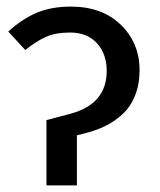

<svg xmlns="http://www.w3.org/2000/svg" viewBox="-20 -559 481 579"><path d="M120.1 0V-196.8L191.9 -215.8Q301.8 -245.1 301.8 -345.2Q301.8 -396 272.5 -428.5Q243.2 -460.9 190.9 -460.9Q148.4 -460.9 119.4 -448.2Q90.3 -435.5 56.2 -408.2L4.9 -463.9Q46.4 -501.5 90.3 -520.3Q134.3 -539.1 193.8 -539.1Q287.6 -539.1 344.2 -484.4Q400.9 -429.7 400.9 -347.2Q400.9 -304.7 387.2 -270.8Q373.5 -236.8 349.6 -214.8Q325.7 -192.9 297.9 -179.2Q270 -165.5 236.8 -157.2L211.9 -150.9V0Z"/></svg>

Font: FiraGO
Style: Regular
Weight: 400
Designer: bBox Type
Foundry: bBox Type GmbH
Version: Version 1.001;PS 001.001;hotconv 1.0.88;makeotf.lib2.5.64775